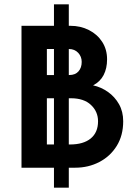

<svg xmlns="http://www.w3.org/2000/svg" viewBox="-20 -780 616 893"><path d="M231 93V0H80V-660H231V-760H300V-660H307Q355 -660 394 -640Q433 -620 455.5 -585Q478 -550 478 -504Q478 -462 462 -431Q446 -400 413 -383Q450 -375 482 -352.5Q514 -330 533.5 -295.5Q553 -261 553 -216Q553 -150 523 -101.5Q493 -53 442 -26.5Q391 0 330 0H300V93ZM198 -431H231V-552H198ZM302 -431Q330 -431 345 -448Q360 -465 360 -492Q360 -517 343.5 -534.5Q327 -552 301 -552H300V-431ZM198 -108H231V-323H198ZM305 -108Q368 -108 402 -136Q436 -164 436 -216Q436 -261 403 -292Q370 -323 310 -323H300V-108Z"/></svg>

Font: Lil Grotesk Bold
Style: Regular
Weight: 700
Designer: Bastien Sozeau
Foundry: NBR — Bastien Sozeau
Version: Version 4.002; ttfautohint (v1.8.4.7-5d5b)